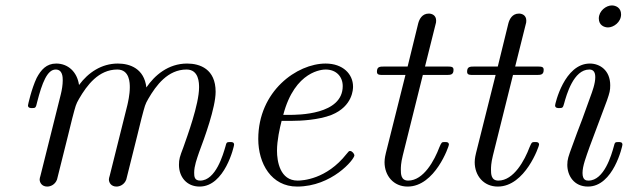

<svg xmlns="http://www.w3.org/2000/svg" viewBox="-20 -676 2312 707"><path d="M83 -288C83 -278 93 -278 98 -278C111 -278 112 -279 117 -301C135 -371 154 -420 185 -420C211 -420 211 -391 211 -380C211 -364 208 -345 204 -329L129 -29C127 -23 126 -18 126 -15C126 -4 134 11 154 11C166 11 183 4 190 -15L230 -175C235 -197 241 -218 246 -240C259 -289 259 -291 271 -312C300 -362 343 -420 412 -420C458 -420 458 -369 458 -354C458 -327 451 -298 449 -289L384 -29C382 -23 381 -18 381 -15C381 -4 389 11 409 11C421 11 438 4 445 -15L485 -175C490 -197 496 -218 501 -240C514 -289 514 -291 526 -312C555 -362 598 -420 667 -420C713 -420 713 -369 713 -354C713 -292 669 -173 655 -133C642 -99 639 -90 639 -69C639 -25 667 11 715 11C808 11 842 -138 842 -143C842 -153 834 -153 827 -153C814 -153 814 -151 810 -136C802 -109 775 -11 717 -11C696 -11 695 -26 695 -40C695 -65 705 -91 713 -115C733 -168 774 -280 774 -338C774 -422 716 -442 669 -442C599 -442 549 -398 519 -354C511 -423 459 -442 414 -442C354 -442 305 -409 271 -363C264 -412 230 -442 187 -442C151 -442 131 -419 115 -389C96 -349 83 -290 83 -288Z M931 -164C931 -74 979 11 1074 11C1202 11 1285 -89 1285 -104C1285 -109 1277 -120 1269 -120C1265 -120 1264 -119 1256 -109C1182 -15 1093 -11 1076 -11C1011 -11 1000 -82 1000 -121C1000 -159 1010 -204 1017 -231H1056C1086 -231 1153 -234 1201 -253C1280 -285 1280 -350 1280 -357C1280 -403 1243 -442 1179 -442C1074 -442 931 -341 931 -164ZM1023 -253C1066 -417 1169 -420 1179 -420C1219 -420 1242 -393 1242 -359C1242 -253 1077 -253 1044 -253Z M1368 -412C1368 -400 1377 -400 1393 -400H1473L1401 -113C1400 -109 1396 -93 1396 -79C1396 -29 1429 11 1481 11C1582 11 1633 -138 1633 -143C1633 -153 1625 -153 1618 -153C1606 -153 1606 -152 1598 -134C1580 -86 1540 -11 1483 -11C1456 -11 1456 -36 1456 -52C1456 -59 1456 -75 1463 -103L1537 -400H1622C1639 -400 1650 -400 1650 -419C1650 -431 1641 -431 1625 -431H1545L1582 -579C1586 -593 1586 -595 1586 -600C1586 -621 1569 -626 1559 -626C1534 -626 1524 -605 1520 -590L1481 -431H1396C1379 -431 1368 -431 1368 -412Z M1700 -412C1700 -400 1709 -400 1725 -400H1805L1733 -113C1732 -109 1728 -93 1728 -79C1728 -29 1761 11 1813 11C1914 11 1965 -138 1965 -143C1965 -153 1957 -153 1950 -153C1938 -153 1938 -152 1930 -134C1912 -86 1872 -11 1815 -11C1788 -11 1788 -36 1788 -52C1788 -59 1788 -75 1795 -103L1869 -400H1954C1971 -400 1982 -400 1982 -419C1982 -431 1973 -431 1957 -431H1877L1914 -579C1918 -593 1918 -595 1918 -600C1918 -621 1901 -626 1891 -626C1866 -626 1856 -605 1852 -590L1813 -431H1728C1711 -431 1700 -431 1700 -412Z M2185 -608C2185 -583 2205 -575 2219 -575C2239 -575 2267 -594 2267 -623C2267 -648 2247 -656 2233 -656C2212 -656 2185 -636 2185 -608ZM2024 -288C2024 -278 2034 -278 2039 -278C2052 -278 2053 -280 2057 -294C2066 -327 2092 -420 2150 -420C2161 -420 2172 -415 2172 -392C2172 -368 2161 -339 2154 -320L2124 -237C2111 -204 2099 -171 2087 -138C2073 -100 2069 -89 2069 -69C2069 -30 2093 11 2145 11C2239 11 2272 -139 2272 -143C2272 -153 2264 -153 2257 -153C2244 -153 2244 -151 2240 -136C2232 -107 2205 -11 2147 -11C2139 -11 2125 -12 2125 -39C2125 -65 2138 -98 2151 -135L2215 -306C2225 -335 2227 -343 2227 -362C2227 -417 2189 -442 2152 -442C2058 -442 2024 -293 2024 -288Z"/></svg>

Font: CMU Serif
Style: Italic
Weight: 500
Italic angle: -14.04°
Version: Version 0.7.0